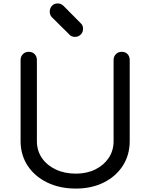

<svg xmlns="http://www.w3.org/2000/svg" viewBox="-20 -1083 876 1119"><path d="M422 16Q328 16 255 -19.5Q182 -55 141 -117.5Q100 -180 100 -261V-733Q100 -754 113.5 -767.5Q127 -781 148 -781Q169 -781 182 -767.5Q195 -754 195 -733V-261Q195 -205 224 -162.5Q253 -120 304.5 -95.5Q356 -71 422 -71Q486 -71 535.5 -95.5Q585 -120 613.5 -162.5Q642 -205 642 -261V-733Q642 -754 655.5 -767.5Q669 -781 689 -781Q711 -781 723.5 -767.5Q736 -754 736 -733V-261Q736 -180 696 -117.5Q656 -55 585 -19.5Q514 16 422 16ZM417 -868Q397 -868 385 -881L282 -983Q270 -996 270 -1015Q270 -1036 283 -1049.5Q296 -1063 316 -1063Q335 -1063 350 -1049L452 -946Q464 -935 464 -915Q464 -895 450.5 -881.5Q437 -868 417 -868Z"/></svg>

Font: Comfortaa SemiBold
Style: Regular
Weight: 600
Designer: Johan Aakerlund
Foundry: Johan Aakerlund
Version: Version 3.104; ttfautohint (v1.8.1.43-b0c9)